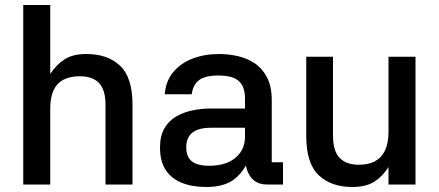

<svg xmlns="http://www.w3.org/2000/svg" viewBox="-20 -738 1755 768"><path d="M181 0H73V-718H181V-442Q205 -479 238 -500.5Q271 -522 325 -522Q411 -522 460.5 -475Q510 -428 510 -319V0H402V-319Q402 -379 376 -406Q350 -433 299 -433Q261 -433 234.5 -419.5Q208 -406 194.5 -377.5Q181 -349 181 -304Z M1112 0H1048Q1006 0 983.5 -29Q961 -58 960 -111L977 -108Q960 -56 919.5 -23Q879 10 805 10Q748 10 706.5 -7Q665 -24 642.5 -58.5Q620 -93 620 -148Q620 -194 637.5 -224.5Q655 -255 684.5 -272Q714 -289 750 -296.5Q786 -304 823 -304H960V-344Q960 -391 935.5 -413.5Q911 -436 854 -436Q802 -436 777 -418Q752 -400 747 -361H639Q643 -413 672.5 -449Q702 -485 750 -503.5Q798 -522 857 -522Q892 -522 929 -514Q966 -506 997 -486Q1028 -466 1047.5 -429.5Q1067 -393 1067 -336V-89H1112ZM725 -149Q725 -111 747 -93Q769 -75 817 -75Q884 -75 922 -107Q960 -139 960 -191V-227H824Q774 -227 749.5 -207.5Q725 -188 725 -149Z M1534 -511H1642V0H1534V-70Q1511 -33 1477.5 -11.5Q1444 10 1389 10Q1305 10 1255 -37Q1205 -84 1205 -194V-511H1312V-196Q1312 -134 1338.5 -106.5Q1365 -79 1416 -79Q1454 -79 1480 -93Q1506 -107 1520 -136Q1534 -165 1534 -211Z"/></svg>

Font: Asta Sans SemiBold
Style: Regular
Weight: 600
Designer: 42dot
Version: Version 1.000